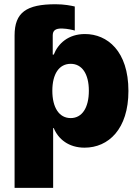

<svg xmlns="http://www.w3.org/2000/svg" viewBox="-20 -700 667 919"><path d="M49.8 -530.3V199.2H234.4V-86.9H237.3C258.8 -34.2 308.6 6.8 384.8 6.8C499 6.8 594.7 -82 594.7 -264.6C594.7 -456.1 493.2 -537.1 386.7 -537.1C306.6 -537.1 257.8 -491.2 237.3 -438.5H232.4V-530.3C232.4 -553.7 245.1 -564.5 278.3 -563.5C303.7 -562.5 329.1 -556.6 337.9 -553.7V-668.9C320.3 -672.9 288.1 -679.7 246.1 -679.7C106.4 -679.7 49.8 -640.6 49.8 -530.3ZM230.5 -265.6C230.5 -345.7 262.7 -394.5 318.4 -394.5C373 -394.5 405.3 -345.7 405.3 -265.6C405.3 -184.6 373 -134.8 318.4 -134.8C262.7 -134.8 230.5 -185.5 230.5 -265.6Z"/></svg>

Font: Pretendard Black
Style: Regular
Weight: 900
Designer: Base glyphs from Inter by Rasmus Andersson; Hangeul glyphs from Noto Sans CJK(Source Han Sans) by Jang Soo-young and Kan
Foundry: Kil Hyung-jin
Version: Version 1.309;Glyphs 3.2 (3225)